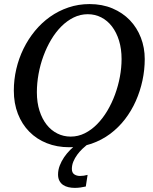

<svg xmlns="http://www.w3.org/2000/svg" viewBox="-20 -707 750 943"><path d="M690.9 -417Q690.9 -364.3 679.7 -311.8Q668.5 -259.3 647 -210.9Q625.5 -162.6 593.8 -121.3Q562 -80.1 520.8 -49.3Q479.5 -18.6 428.7 -1Q417.5 2.4 405.3 5.9Q395 14.2 384.8 23.9Q370.6 37.6 359.1 53.2Q347.7 68.8 340.3 86.4Q333 104 333 123Q333 141.1 344.7 149.2Q356.4 157.2 373 157.2Q382.8 157.2 391.8 155.8Q400.9 154.3 410.2 151.9L401.4 209Q388.7 211.9 374.8 213.9Q360.8 215.8 347.2 215.8Q331.1 215.8 316.2 212.4Q301.3 209 290 201.4Q278.8 193.8 272 181.2Q265.1 168.5 265.1 149.9Q265.1 127.9 273.4 106.2Q281.7 84.5 294.9 65.2Q308.1 45.9 324.7 29.3Q332 22 339.4 15.6Q329.6 16.1 319.8 16.1Q259.8 16.1 210 -3.7Q160.2 -23.4 124 -60.1Q87.9 -96.7 67.9 -147.9Q47.9 -199.2 47.9 -262.2Q47.9 -315.9 60.1 -368.2Q72.3 -420.4 95.5 -467.8Q118.7 -515.1 151.6 -555.2Q184.6 -595.2 225.8 -624.5Q267.1 -653.8 316.2 -670.4Q365.2 -687 419.9 -687Q481.9 -687 532.2 -665.8Q582.5 -644.5 617.7 -607.9Q652.8 -571.3 671.9 -522Q690.9 -472.7 690.9 -417ZM577.1 -417Q577.1 -466.8 564.7 -507.3Q552.2 -547.9 530 -576.9Q507.8 -606 477.3 -621.6Q446.8 -637.2 411.1 -637.2Q374.5 -637.2 341.8 -621.1Q309.1 -605 281.2 -577.1Q253.4 -549.3 231.2 -512Q209 -474.6 193.4 -432.1Q177.7 -389.6 169.4 -344Q161.1 -298.3 161.1 -253.9Q161.1 -203.1 174.1 -162.8Q187 -122.6 209.2 -94.5Q231.4 -66.4 261.7 -51.3Q292 -36.1 327.1 -36.1Q363.8 -36.1 396.5 -52.5Q429.2 -68.8 457 -97.2Q484.9 -125.5 507.1 -162.8Q529.3 -200.2 544.9 -242.7Q560.5 -285.2 568.8 -329.8Q577.1 -374.5 577.1 -417Z"/></svg>

Font: Charis SIL
Style: Italic
Weight: 400
Italic angle: -11°
Foundry: SIL International
Version: Version 4.112